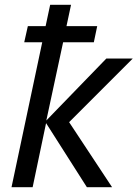

<svg xmlns="http://www.w3.org/2000/svg" viewBox="-20 -780 573 800"><path d="M116 0 172 -267 342 0H447L268 -271L533 -536H423L173 -278L243 -604H371L385 -671H257L276 -760H189L170 -671H96L81 -604H156L28 0Z"/></svg>

Font: BC Sans
Style: Italic
Weight: 400
Italic angle: -12°
Designer: Monotype Design Team
Designer: Province of B.C.
Foundry: Monotype Imaging Inc.
Version: Version 2.000;GOOG;noto-source:20170915:90ef993387c0